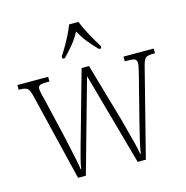

<svg xmlns="http://www.w3.org/2000/svg" viewBox="-111 -871 948 977"><g transform="rotate(-15 362.5 -383.0)"><path d="M70 -458Q62 -493 51 -502Q40 -511 11 -511H5V-536H167V-511H148Q123 -511 115 -505.5Q107 -500 107 -487Q107 -479 112 -457.5Q117 -436 121 -422L170 -212Q175 -188 182.5 -154Q190 -120 196.5 -88.5Q203 -57 205 -39H208Q210 -57 218 -88.5Q226 -120 235.5 -154Q245 -188 252 -212L343 -535H382L471 -226Q477 -202 487 -165Q497 -128 506 -92.5Q515 -57 518 -36H521Q525 -65 535.5 -109.5Q546 -154 561 -213L614 -421Q619 -442 623 -459Q627 -476 627 -485Q627 -498 619.5 -504.5Q612 -511 586 -511H564V-536H723V-511H713Q684 -511 673.5 -502.5Q663 -494 654 -456L538 0H495L359 -488L222 0H181ZM261 -619Q274 -638 289 -664Q304 -690 317.5 -717Q331 -744 339 -766H388Q401 -732 424 -690Q447 -648 466 -619V-606H453Q424 -636 403.5 -661.5Q383 -687 364 -722Q345 -687 324 -661.5Q303 -636 274 -606H261Z"/></g></svg>

Font: Noto Serif Sinhala Condensed ExtraLight
Style: Regular
Weight: 200
Width: 3
Designer: Jelle Bosma - Monotype Design Team
Foundry: Monotype Imaging Inc.
Version: Version 2.007; ttfautohint (v1.8.4.7-5d5b)